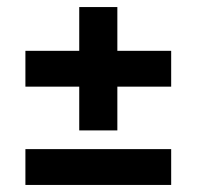

<svg xmlns="http://www.w3.org/2000/svg" viewBox="-20 -574 557 544"><path d="M465 -50H52V-151.5H465ZM312.5 -554V-204.5H204.5V-554ZM465 -328.5H52V-430H465Z"/></svg>

Font: Anek Malayalam Medium SemiBold
Style: Regular
Weight: 600
Version: Version 1.003